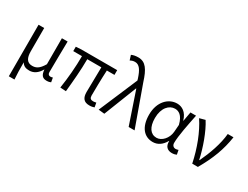

<svg xmlns="http://www.w3.org/2000/svg" viewBox="-84 -1497 3082 2385"><g transform="rotate(30 1457.0 -305.0)"><path d="M95 199H176C170 113 169 66 169 -44C195 1 233 11 279 11C339 11 393 -22 434 -94H436C442 -19 468 13 527 13C555 13 573 8 588 1L577 -61C564 -57 554 -55 544 -55C521 -55 506 -68 506 -98C506 -234 510 -391 512 -540H430V-167C376 -74 330 -58 280 -58C206 -58 176 -110 176 -207V-540H95Z M1141 13C1171 13 1193 8 1211 1L1200 -61C1179 -57 1166 -55 1156 -55C1122 -55 1105 -70 1105 -109C1105 -165 1107 -345 1114 -472H1223V-540H708L632 -535V-472H757C757 -322 743 -153 719 0L802 5C817 -147 833 -317 833 -472H1035C1034 -349 1029 -174 1029 -115C1029 -31 1061 13 1141 13Z M1355 9 1539 -460H1543L1699 0H1784L1578 -574C1529 -729 1478 -809 1373 -809C1328 -809 1299 -801 1275 -790L1297 -721C1315 -731 1335 -740 1365 -740C1428 -740 1464 -683 1498 -578L1505 -554L1269 0Z M2049 13C2119 13 2177 -25 2219 -99H2223C2219 -23 2262 13 2324 13C2354 13 2376 6 2390 -1L2378 -63C2367 -59 2353 -55 2340 -55C2310 -55 2287 -75 2287 -112C2287 -213 2325 -396 2354 -540H2274L2250 -407H2247C2217 -514 2147 -554 2078 -554C1954 -554 1842 -446 1842 -260C1842 -82 1926 13 2049 13ZM2064 -56C1977 -56 1926 -131 1926 -260C1926 -407 2004 -485 2086 -485C2137 -485 2196 -459 2227 -334L2219 -230C2211 -135 2139 -56 2064 -56Z M2611 0H2692C2801 -189 2863 -352 2891 -540H2809C2796 -392 2735 -224 2668 -83H2663C2631 -234 2560 -435 2483 -554L2402 -532C2495 -393 2570 -198 2611 0Z"/></g></svg>

Font: Source Han Sans JP Normal
Style: Regular
Weight: 350
Designer: Ryoko NISHIZUKA 西塚涼子 (kana, bopomofo & ideographs); Paul D. Hunt (Latin, Greek & Cyrillic); Sandoll Communications 산돌커뮤니
Foundry: Adobe
Version: Version 2.002;hotconv 1.0.116;makeotfexe 2.5.65601